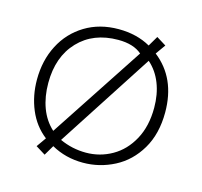

<svg xmlns="http://www.w3.org/2000/svg" viewBox="-83 -605 754 715"><g transform="rotate(15 293.5 -248.0)"><path d="M136 -42Q92 -76 69.5 -129.5Q47 -183 47 -245Q47 -319 77.5 -378Q108 -437 164 -471Q220 -505 293 -505Q363 -505 416 -475L439 -514L476 -491L449 -453Q540 -382 540 -250Q540 -167 505 -108Q470 -49 413 -19.5Q356 10 292 10Q225 10 170 -21L147 18L110 -5ZM302 -466Q206 -466 148.5 -405.5Q91 -345 91 -244Q91 -191 107 -148Q123 -105 155 -76L393 -438Q361 -466 302 -466ZM496 -256Q496 -308 479.5 -350Q463 -392 431 -420L192 -51Q240 -29 293 -29Q347 -29 393.5 -55.5Q440 -82 468 -133.5Q496 -185 496 -256Z"/></g></svg>

Font: Bellota Light
Style: Regular
Weight: 300
Designer: Kemie Guaida
Foundry: Kemie Guaida
Version: Version 4.001